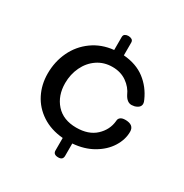

<svg xmlns="http://www.w3.org/2000/svg" viewBox="-162 -734 915 955"><g transform="rotate(30 295.5 -257.0)"><path d="M549 -197Q549 -152 522 -109Q495 -66 445 -37Q395 -8 329 -3V68Q329 92 303 92Q274 92 274 69V-3Q204 -9 153 -42.5Q102 -76 75.5 -128.5Q49 -181 49 -244Q49 -312 76.5 -370Q104 -428 156 -465.5Q208 -503 277 -510V-584Q277 -596 285 -601Q293 -606 304 -606Q315 -606 323.5 -601Q332 -596 332 -584V-511Q406 -505 455 -467.5Q504 -430 530 -371Q536 -359 536 -350Q536 -327 504 -318Q492 -316 488 -316Q462 -316 445 -348Q429 -385 394.5 -409Q360 -433 313 -433Q264 -433 226.5 -407.5Q189 -382 168.5 -339Q148 -296 148 -246Q148 -174 189.5 -127.5Q231 -81 306 -81Q376 -81 416.5 -118.5Q457 -156 462 -209Q462 -222 471.5 -229.5Q481 -237 499 -237Q549 -237 549 -197Z"/></g></svg>

Font: Mali Medium
Style: Regular
Weight: 500
Version: Version 1.000; ttfautohint (v1.6)